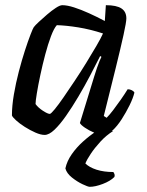

<svg xmlns="http://www.w3.org/2000/svg" viewBox="-20 -520 566 740"><path d="M152 0Q137 0 116.5 -9Q96 -18 75.5 -31Q55 -44 41.5 -56.5Q28 -69 26 -75Q26 -112 33.5 -156Q41 -200 52.5 -244Q64 -288 76 -325Q88 -362 97.5 -386.5Q107 -411 110 -415Q115 -422 129.5 -435.5Q144 -449 161.5 -464Q179 -479 195 -489.5Q211 -500 220 -500Q239 -500 265.5 -491.5Q292 -483 323 -469Q354 -455 384 -439L388 -500Q429 -500 448 -487.5Q467 -475 467 -449Q467 -435 456 -385Q445 -335 425.5 -256Q406 -177 380 -73L391 -66Q402 -77 416.5 -96Q431 -115 446 -136.5Q461 -158 472 -176Q481 -176 488.5 -172Q496 -168 498 -163Q493 -142 479.5 -114.5Q466 -87 449 -60.5Q432 -34 413.5 -17Q395 0 379 0Q364 0 343.5 -8.5Q323 -17 307 -28Q291 -39 288 -46L343 -225Q349 -244 354 -259Q359 -274 363.5 -284.5Q368 -295 371 -301L366 -304Q349 -270 327.5 -229Q306 -188 282 -147.5Q258 -107 234.5 -73.5Q211 -40 190 -20Q169 0 152 0ZM172 -81Q176 -81 190.5 -98.5Q205 -116 225 -145Q245 -174 268 -208.5Q291 -243 312.5 -278Q334 -313 351.5 -343Q369 -373 377 -391Q328 -407 281.5 -414.5Q235 -422 199 -423Q188 -411 176.5 -380.5Q165 -350 154.5 -310.5Q144 -271 135.5 -231Q127 -191 122 -160.5Q117 -130 117 -119Q127 -105 145.5 -93Q164 -81 172 -81ZM326 200Q319 200 298 190Q277 180 257 164Q237 148 232 129Q238 101 256.5 74.5Q275 48 300 25.5Q325 3 351 -14L416 -15Q389 2 367 26Q345 50 330 72.5Q315 95 309 110Q324 125 352 134Q380 143 417 143Q419 146 421 150.5Q423 155 421 162Q405 178 376 189Q347 200 326 200Z"/></svg>

Font: Texturina Medium
Style: Italic
Weight: 500
Italic angle: -11°
Designer: Guillermo Torres Carreño
Foundry: Omnibus-Type
Version: Version 1.002